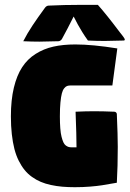

<svg xmlns="http://www.w3.org/2000/svg" viewBox="-20 -778 540 800"><path d="M25.4 -293.2Q25.4 -361.1 37.7 -412.5Q50 -463.9 72.3 -497.9Q94.5 -532 128.3 -553.3Q162.1 -574.7 202.4 -583.7Q242.7 -592.8 293.9 -592.8Q365.5 -592.8 468.8 -576.2L448.2 -421.9H274.4Q265.6 -421.9 259.5 -419.7Q253.4 -417.5 247.3 -409.9Q241.2 -402.3 237.7 -388.7Q234.1 -375 231.8 -351.1Q229.5 -327.1 229.5 -293.2Q229.5 -264.9 231.2 -243.3Q232.9 -221.7 236.5 -207.9Q240 -194.1 244.1 -185.1Q248.3 -176 254.4 -171.6Q260.5 -167.2 266.1 -165.6Q271.7 -164.1 279.3 -164.1H298.8Q298.8 -211.9 294.9 -312.5Q337.9 -314.5 372.1 -314.5Q408.2 -314.5 457 -312.5Q460.9 -312.3 463.7 -309.4Q466.6 -306.6 466.8 -302.7Q470.7 -212.4 470.7 -166Q470.7 -85.7 466.8 -16.6Q425.3 -9.3 405.3 -6.1Q385.3 -2.9 355.5 -0.5Q325.7 2 292 2Q263.4 2 239.5 -0.1Q215.6 -2.2 192.3 -7.2Q168.9 -12.2 149.9 -20.3Q130.9 -28.3 113.4 -40.8Q95.9 -53.2 82.5 -69.7Q69.1 -86.2 58.1 -108.2Q47.1 -130.1 40 -157.5Q33 -184.8 29.2 -218.9Q25.4 -252.9 25.4 -293.2ZM76.9 -606.2Q93.5 -638.7 115.1 -671.3Q136.7 -703.9 167.5 -745.8Q173.8 -754.2 182.4 -754.6Q246.6 -757.8 320.3 -757.8Q363.8 -757.8 387.9 -757.6Q423.8 -717.3 480.2 -642.3Q481 -641.4 484 -637.6Q487.1 -633.8 489.4 -630.7Q491.7 -627.7 494.4 -624Q497.1 -620.4 498.5 -617.6Q500 -614.7 500 -613.3Q500 -609.1 494.9 -609.1Q444.3 -607.4 416.3 -607.4Q383.1 -607.4 346.4 -609.1Q334 -626.2 322.5 -644.8Q311 -663.3 304.4 -675.7Q297.9 -688 286.9 -709.2Q260 -655.3 238.3 -616Q236.1 -611.8 231.7 -609Q227.3 -606.2 223.4 -606.2Q170.9 -604.5 144 -604.5Q111.3 -604.5 76.9 -606.2Z"/></svg>

Font: Digitalt
Style: Medium
Weight: 500
Designer: gluk
Foundry: gluk
Version: Version 0.60